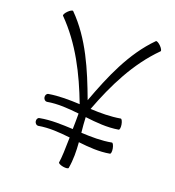

<svg xmlns="http://www.w3.org/2000/svg" viewBox="-148 -939 972 1067"><g transform="rotate(20 338.0 -405.5)"><path d="M137 -156C199 -167 261 -162 324 -155C323 -91 321 -32 316 -5C315 0 328 7 345 10C362 13 377 11 377 5C386 -46 385 -97 381 -148C443 -141 504 -136 565 -147C571 -148 573 -162 570 -179C567 -196 560 -209 555 -209C496 -198 436 -199 376 -202C373 -232 370 -262 369 -292C435 -284 500 -278 565 -289C571 -290 573 -305 570 -322C567 -339 560 -352 555 -351C497 -341 438 -341 379 -344C439 -503 515 -658 635 -778C639 -782 632 -795 620 -807C608 -819 595 -826 591 -822C473 -703 406 -543 347 -384C288 -543 221 -703 102 -822C98 -826 85 -819 73 -807C61 -795 54 -782 58 -778C177 -658 253 -506 313 -348C252 -351 190 -352 130 -342C120 -340 114 -329 116 -317C118 -305 128 -297 137 -298C199 -309 262 -304 325 -297C325 -268 325 -236 324 -205C259 -208 194 -211 130 -199C120 -198 114 -187 116 -175C118 -163 128 -155 137 -156Z"/></g></svg>

Font: Nupuram ExtraLight
Style: Regular
Weight: 200
Designer: Santhosh Thottingal (santhosh.thottingal@gmail.com)
Foundry: SMC
Version: Version 1.000